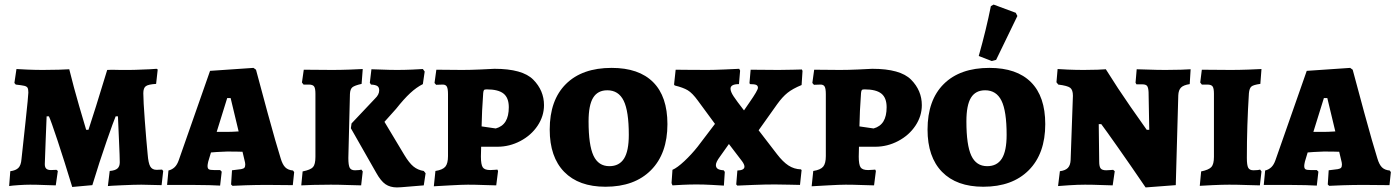

<svg xmlns="http://www.w3.org/2000/svg" viewBox="-20 -808 6109 840"><path d="M194 -299H184Q183 -269 180 -199.5Q177 -130 176 -90Q176 -76 182.5 -70Q189 -64 203 -64L227 -65L233 -60L224 3Q210 3 175.5 1.5Q141 0 112 0Q90 0 60 2Q30 4 20 6L25 -59Q49 -62 60.5 -73.5Q72 -85 74 -112Q79 -157 91.5 -273.5Q104 -390 104 -403Q104 -418 100.5 -424Q97 -430 86.5 -432.5Q76 -435 49 -438L43 -445L52 -506Q65 -505 100 -503.5Q135 -502 167 -502Q203 -502 237 -503Q271 -504 283 -505Q303 -424 326.5 -343.5Q350 -263 357 -240H367Q375 -263 400 -343Q425 -423 449 -502Q468 -503 482.5 -502.5Q497 -502 507 -502H536Q569 -502 585 -503Q613 -504 635.5 -505Q658 -506 665 -507L670 -504L663 -441Q629 -439 618 -431Q607 -423 607 -400Q607 -368 613.5 -281Q620 -194 626 -133Q629 -94 637.5 -79.5Q646 -65 665 -65L689 -66L694 -60L687 2L598 0Q568 0 513 2.5Q458 5 452 6L460 -60Q484 -62 494 -71Q504 -80 504 -98Q504 -119 500.5 -195.5Q497 -272 496 -299H486Q478 -281 446.5 -190.5Q415 -100 384 2L296 10Q262 -102 232 -192.5Q202 -283 194 -299Z M991 -1 995 -63Q1024 -66 1035 -68Q1046 -70 1049.5 -74.5Q1053 -79 1053 -89Q1053 -93 1052 -97.5Q1051 -102 1050 -106L1041 -144Q1019 -145 973 -145Q959 -145 929 -143Q911 -141 903 -141L891 -101Q888 -88 888 -82Q888 -71 893.5 -67.5Q899 -64 917 -64H943L950 -57L943 4Q931 3 895 2Q859 1 817 1H711L717 -62Q733 -66 744 -76.5Q755 -87 762 -107L899 -498L1089 -511L1100 -503Q1112 -456 1150.5 -315.5Q1189 -175 1208 -115Q1216 -88 1228 -76Q1240 -64 1262 -62L1267 -55L1261 2L1149 1Q1102 1 1056 2.5Q1010 4 997 5ZM975 -231Q992 -231 1024 -233L989 -379H974L928 -231Z M1331 -438H1308L1301 -447L1309 -503L1434 -502Q1470 -502 1510.5 -503.5Q1551 -505 1567 -506L1562 -441Q1531 -434 1521.5 -426Q1512 -418 1511 -397L1504 -117Q1504 -85 1510 -74Q1516 -63 1533 -63Q1544 -63 1551.5 -64Q1559 -65 1561 -66L1567 -58L1560 3Q1544 3 1503.5 1.5Q1463 0 1427 0Q1386 0 1348.5 1Q1311 2 1298 3L1304 -58Q1339 -65 1349.5 -77Q1360 -89 1360 -122V-398Q1360 -422 1354 -430Q1348 -438 1331 -438ZM1621 -377Q1639 -394 1639 -413Q1639 -426 1631 -431.5Q1623 -437 1603 -438L1598 -446L1605 -505Q1618 -505 1651.5 -503.5Q1685 -502 1718 -502Q1749 -502 1783 -503.5Q1817 -505 1830 -506L1838 -495L1830 -440Q1802 -426 1774.5 -400.5Q1747 -375 1713 -332L1662 -275L1749 -130Q1770 -95 1789 -79.5Q1808 -64 1834 -60L1842 -50L1834 3Q1818 4 1773.5 8Q1729 12 1717 12Q1687 12 1666.5 -2Q1646 -16 1626 -52L1515 -247L1518 -268Z M1885 -60Q1917 -65 1928.5 -79Q1940 -93 1940 -125V-396Q1940 -420 1935 -429Q1930 -438 1917 -438L1888 -437L1881 -445L1889 -503L2002 -502Q2039 -502 2082.5 -504Q2126 -506 2143 -507Q2266 -507 2313 -459.5Q2360 -412 2360 -348Q2360 -300 2332 -258Q2304 -216 2256.5 -191Q2209 -166 2156 -166H2085L2084 -123Q2084 -88 2092 -76Q2100 -64 2125 -64Q2135 -64 2144 -65Q2153 -66 2156 -66L2159 -60L2151 3Q2136 3 2098 1.5Q2060 0 2027 0Q2002 0 1949 3Q1896 6 1878 7ZM2206 -339Q2206 -380 2183 -398.5Q2160 -417 2109 -417Q2100 -417 2097.5 -414Q2095 -411 2094 -401Q2088 -319 2087 -255L2149 -246Q2178 -254 2192 -277Q2206 -300 2206 -339Z M2385 -241Q2385 -370 2456 -440.5Q2527 -511 2656 -511Q2775 -511 2837.5 -448.5Q2900 -386 2900 -265Q2900 -136 2828 -63.5Q2756 9 2629 9Q2512 9 2448.5 -56Q2385 -121 2385 -241ZM2731 -218Q2731 -322 2708.5 -367.5Q2686 -413 2637 -413Q2595 -413 2575 -380.5Q2555 -348 2555 -277Q2555 -173 2576.5 -127Q2598 -81 2646 -81Q2689 -81 2710 -114Q2731 -147 2731 -218Z M3214 -507 3218 -499 3213 -440Q3176 -440 3176 -420Q3176 -407 3189.5 -386.5Q3203 -366 3235 -325L3259 -360Q3296 -413 3296 -424Q3296 -433 3288.5 -436.5Q3281 -440 3261 -440L3259 -445L3264 -503L3386 -502Q3421 -502 3449.5 -503Q3478 -504 3488 -504L3491 -498L3487 -436Q3448 -420 3425.5 -402Q3403 -384 3380 -352L3299 -238L3379 -134Q3405 -100 3429.5 -84Q3454 -68 3484 -67L3487 -64L3480 1Q3467 1 3434 0Q3401 -1 3370 -1Q3327 -1 3276.5 1Q3226 3 3206 4L3201 -1L3206 -62Q3237 -63 3237 -79Q3237 -88 3227 -102L3169 -178L3130 -123Q3112 -99 3112 -86Q3112 -75 3120 -69.5Q3128 -64 3146 -63L3151 -56L3147 4Q3132 3 3095 1Q3058 -1 3028 -1Q2998 -1 2966 0.5Q2934 2 2922 3L2918 -7L2922 -65Q2943 -74 2974 -103Q3005 -132 3032 -166L3108 -266L3033 -368Q3009 -401 2989 -413Q2969 -425 2932 -434L2929 -438L2936 -503Q2947 -503 2984 -502.5Q3021 -502 3076 -502Q3102 -502 3150 -504Q3198 -506 3214 -507Z M3538 -60Q3570 -65 3581.5 -79Q3593 -93 3593 -125V-396Q3593 -420 3588 -429Q3583 -438 3570 -438L3541 -437L3534 -445L3542 -503L3655 -502Q3692 -502 3735.5 -504Q3779 -506 3796 -507Q3919 -507 3966 -459.5Q4013 -412 4013 -348Q4013 -300 3985 -258Q3957 -216 3909.5 -191Q3862 -166 3809 -166H3738L3737 -123Q3737 -88 3745 -76Q3753 -64 3778 -64Q3788 -64 3797 -65Q3806 -66 3809 -66L3812 -60L3804 3Q3789 3 3751 1.5Q3713 0 3680 0Q3655 0 3602 3Q3549 6 3531 7ZM3859 -339Q3859 -380 3836 -398.5Q3813 -417 3762 -417Q3753 -417 3750.5 -414Q3748 -411 3747 -401Q3741 -319 3740 -255L3802 -246Q3831 -254 3845 -277Q3859 -300 3859 -339Z M4038 -241Q4038 -370 4109 -440.5Q4180 -511 4309 -511Q4428 -511 4490.5 -448.5Q4553 -386 4553 -265Q4553 -136 4481 -63.5Q4409 9 4282 9Q4165 9 4101.5 -56Q4038 -121 4038 -241ZM4384 -218Q4384 -322 4361.5 -367.5Q4339 -413 4290 -413Q4248 -413 4228 -380.5Q4208 -348 4208 -277Q4208 -173 4229.5 -127Q4251 -81 4299 -81Q4342 -81 4363 -114Q4384 -147 4384 -218ZM4262 -563Q4295 -680 4315 -781L4327 -788L4424 -752L4431 -738L4338 -546L4319 -541Z M5005 -405Q5004 -425 4998.5 -432Q4993 -439 4978 -439H4952L4948 -446L4953 -505Q4967 -505 5004.5 -503.5Q5042 -502 5079 -502Q5115 -502 5146.5 -503Q5178 -504 5189 -505L5185 -440Q5158 -436 5147 -425Q5136 -414 5135 -391L5124 2L4992 12Q4926 -85 4870 -164.5Q4814 -244 4798 -265H4787L4789 -101Q4789 -79 4795.5 -71Q4802 -63 4820 -63Q4828 -63 4837.5 -64Q4847 -65 4850 -65L4857 -59L4848 3Q4834 3 4797.5 1.5Q4761 0 4727 0Q4695 0 4657.5 2.5Q4620 5 4609 6L4617 -59Q4641 -62 4652 -73.5Q4663 -85 4664 -108L4674 -389Q4674 -415 4662 -424Q4650 -433 4610 -438L4602 -448L4607 -506Q4617 -505 4652 -503.5Q4687 -502 4721 -502Q4753 -502 4781 -503Q4809 -504 4818 -505Q4871 -420 4926 -341Q4981 -262 4997 -240H5008Z M5235 -58Q5269 -65 5280 -77.5Q5291 -90 5291 -122V-398Q5291 -422 5285 -430Q5279 -438 5262 -438H5238L5231 -447L5238 -503L5365 -502Q5401 -502 5442 -503.5Q5483 -505 5499 -506L5494 -441Q5464 -437 5455 -429.5Q5446 -422 5444 -400Q5435 -260 5435 -117Q5435 -85 5441 -74Q5447 -63 5464 -63Q5475 -63 5483 -64Q5491 -65 5493 -66L5499 -58L5492 3Q5476 3 5435 1.5Q5394 0 5358 0Q5327 0 5284.5 2Q5242 4 5229 5Z M5789 -1 5793 -63Q5822 -66 5833 -68Q5844 -70 5847.5 -74.5Q5851 -79 5851 -89Q5851 -93 5850 -97.5Q5849 -102 5848 -106L5839 -144Q5817 -145 5771 -145Q5757 -145 5727 -143Q5709 -141 5701 -141L5689 -101Q5686 -88 5686 -82Q5686 -71 5691.5 -67.5Q5697 -64 5715 -64H5741L5748 -57L5741 4Q5729 3 5693 2Q5657 1 5615 1H5509L5515 -62Q5531 -66 5542 -76.5Q5553 -87 5560 -107L5697 -498L5887 -511L5898 -503Q5910 -456 5948.5 -315.5Q5987 -175 6006 -115Q6014 -88 6026 -76Q6038 -64 6060 -62L6065 -55L6059 2L5947 1Q5900 1 5854 2.5Q5808 4 5795 5ZM5773 -231Q5790 -231 5822 -233L5787 -379H5772L5726 -231Z"/></svg>

Font: Alegreya SC ExtraBold
Style: Regular
Weight: 800
Designer: Juan Pablo del Peral
Foundry: Huerta Tipografica
Version: Version 2.007; ttfautohint (v1.6)